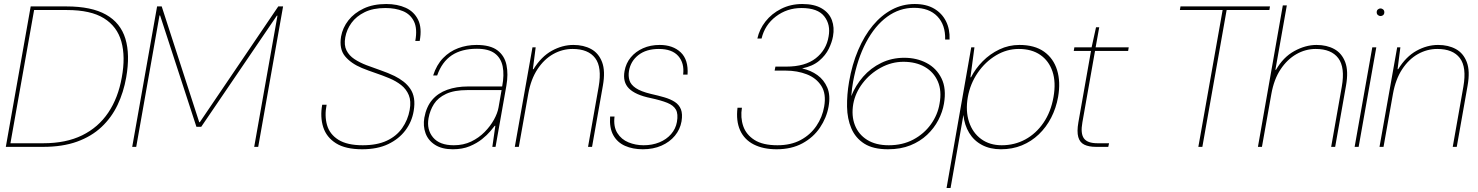

<svg xmlns="http://www.w3.org/2000/svg" viewBox="-20 -732 7366 957"><path d="M9 0 133 -700H311Q436 -700 508.5 -659Q581 -618 605 -539Q629 -460 609 -346Q596 -272 566 -209Q536 -146 486 -99Q436 -52 364 -26Q292 0 195 0ZM32 -18H196Q309 -18 389.5 -57.5Q470 -97 519.5 -170.5Q569 -244 587 -346Q606 -449 585 -524.5Q564 -600 498 -641Q432 -682 314 -682H150Z M639 0 763 -700H786L973 -123H976L1367 -700H1391L1267 0H1247L1363 -654H1360L983 -100H959L778 -655H775L659 0Z M1785 12Q1702 12 1654.5 -18Q1607 -48 1591 -98.5Q1575 -149 1586 -210H1608Q1597 -155 1610 -109Q1623 -63 1666.5 -35.5Q1710 -8 1788 -8Q1859 -8 1907.5 -30.5Q1956 -53 1984.5 -93.5Q2013 -134 2022 -184Q2030 -228 2017.5 -258Q2005 -288 1979.5 -308Q1954 -328 1920.5 -342Q1887 -356 1851.5 -368Q1816 -380 1784 -393Q1729 -416 1699.5 -452Q1670 -488 1680 -550Q1688 -594 1716.5 -630.5Q1745 -667 1792.5 -689.5Q1840 -712 1905 -712Q1961 -712 2002.5 -693Q2044 -674 2064 -633.5Q2084 -593 2072 -528H2050Q2061 -589 2043.5 -625Q2026 -661 1988.5 -676.5Q1951 -692 1901 -692Q1840 -692 1798 -671.5Q1756 -651 1732 -618Q1708 -585 1701 -546Q1694 -507 1707 -481Q1720 -455 1746.5 -437.5Q1773 -420 1807 -407Q1841 -394 1877.5 -381.5Q1914 -369 1947 -353Q1971 -341 1991 -325.5Q2011 -310 2025 -289.5Q2039 -269 2043.5 -242Q2048 -215 2042 -179Q2033 -125 2000.5 -82Q1968 -39 1914.5 -13.5Q1861 12 1785 12Z M2237 12Q2183 12 2148.5 -10Q2114 -32 2101 -68Q2088 -104 2095 -145Q2105 -200 2134 -234Q2163 -268 2209 -284.5Q2255 -301 2313 -301H2483Q2494 -359 2485.5 -401Q2477 -443 2446 -466Q2415 -489 2357 -489Q2281 -489 2232 -456.5Q2183 -424 2159 -356H2139Q2156 -409 2188.5 -442.5Q2221 -476 2264 -492Q2307 -508 2355 -508Q2424 -508 2459.5 -481Q2495 -454 2504.5 -408Q2514 -362 2504 -305L2450 0H2434L2449 -105H2446Q2440 -97 2424 -78Q2408 -59 2382.5 -38.5Q2357 -18 2321 -3Q2285 12 2237 12ZM2242 -8Q2290 -8 2328.5 -26.5Q2367 -45 2395.5 -74Q2424 -103 2442 -135.5Q2460 -168 2465 -197L2480 -283H2310Q2244 -283 2203.5 -264Q2163 -245 2143 -213.5Q2123 -182 2116 -143Q2106 -86 2138.5 -47Q2171 -8 2242 -8Z M2546 0 2634 -496H2650L2636 -387H2639Q2678 -450 2730.5 -479Q2783 -508 2838 -508Q2889 -508 2926.5 -487.5Q2964 -467 2981 -422.5Q2998 -378 2985 -305L2931 0H2911L2964 -300Q2981 -397 2946.5 -442.5Q2912 -488 2834 -488Q2783 -488 2737.5 -462.5Q2692 -437 2659 -387Q2626 -337 2613 -264L2566 0Z M3184 12Q3134 12 3095.5 -5Q3057 -22 3037 -58Q3017 -94 3021 -151H3043Q3037 -101 3057 -69Q3077 -37 3112.5 -22.5Q3148 -8 3188 -8Q3231 -8 3266.5 -22.5Q3302 -37 3325 -63.5Q3348 -90 3354 -124Q3361 -164 3349 -185.5Q3337 -207 3306 -219.5Q3275 -232 3224 -243Q3185 -251 3158 -263Q3131 -275 3115 -291Q3099 -307 3093.5 -328.5Q3088 -350 3093 -378Q3100 -417 3124 -446Q3148 -475 3185 -491.5Q3222 -508 3268 -508Q3334 -508 3373 -471Q3412 -434 3407 -360H3385Q3392 -417 3361 -452.5Q3330 -488 3264 -488Q3201 -488 3162 -457.5Q3123 -427 3115 -378Q3111 -353 3117.5 -331.5Q3124 -310 3149 -293Q3174 -276 3224 -264Q3260 -256 3291 -247Q3322 -238 3343.5 -224Q3365 -210 3374 -187Q3383 -164 3377 -127Q3370 -87 3344 -55.5Q3318 -24 3277 -6Q3236 12 3184 12Z M3851 12Q3784 12 3737 -12Q3690 -36 3669 -82.5Q3648 -129 3656 -195H3678Q3670 -146 3684.5 -103.5Q3699 -61 3740.5 -34.5Q3782 -8 3855 -8Q3922 -8 3970.5 -34Q4019 -60 4049 -104Q4079 -148 4088 -201Q4099 -264 4074 -303.5Q4049 -343 4001.5 -361.5Q3954 -380 3897 -380H3841L3845 -400H3899Q3993 -400 4046 -441.5Q4099 -483 4110 -550Q4121 -609 4088.5 -650.5Q4056 -692 3975 -692Q3903 -692 3847.5 -650Q3792 -608 3776 -540H3755Q3765 -586 3795.5 -625Q3826 -664 3873.5 -688Q3921 -712 3979 -712Q4039 -712 4076 -690Q4113 -668 4126.5 -631.5Q4140 -595 4132 -551Q4127 -522 4111 -489Q4095 -456 4063 -429Q4031 -402 3978 -391Q4022 -381 4054.5 -357.5Q4087 -334 4103.5 -295.5Q4120 -257 4110 -201Q4100 -145 4067 -96Q4034 -47 3979.5 -17.5Q3925 12 3851 12Z M4406 12Q4332 12 4288 -16Q4244 -44 4223.5 -92Q4203 -140 4202 -200Q4201 -260 4212 -324Q4227 -411 4257.5 -482.5Q4288 -554 4330.5 -605Q4373 -656 4425.5 -684Q4478 -712 4539 -712Q4597 -712 4636 -689Q4675 -666 4695 -626.5Q4715 -587 4713 -535H4691Q4693 -608 4652 -650.5Q4611 -693 4536 -693Q4463 -693 4402 -648.5Q4341 -604 4297 -521Q4253 -438 4232 -324Q4229 -307 4227 -292Q4225 -277 4223 -253Q4244 -306 4282 -349.5Q4320 -393 4372.5 -418.5Q4425 -444 4487 -444Q4549 -444 4598.5 -418Q4648 -392 4673 -341Q4698 -290 4685 -215Q4678 -174 4657 -133.5Q4636 -93 4601 -60Q4566 -27 4517.5 -7.5Q4469 12 4406 12ZM4410 -8Q4479 -8 4532.5 -36.5Q4586 -65 4620 -112.5Q4654 -160 4663 -215Q4675 -279 4654.5 -326Q4634 -373 4589.5 -398.5Q4545 -424 4483 -424Q4424 -424 4370 -394.5Q4316 -365 4279.5 -317Q4243 -269 4233 -214Q4223 -155 4241 -108.5Q4259 -62 4302 -35Q4345 -8 4410 -8Z M4698 205 4821 -496H4837L4817 -347H4820Q4842 -390 4878 -426.5Q4914 -463 4961 -485.5Q5008 -508 5061 -508Q5137 -508 5184 -474.5Q5231 -441 5249 -382.5Q5267 -324 5254 -249Q5244 -193 5219.5 -145.5Q5195 -98 5158 -62.5Q5121 -27 5073.5 -7.5Q5026 12 4969 12Q4915 12 4874.5 -9.5Q4834 -31 4810.5 -70Q4787 -109 4782 -159L4718 205ZM4973 -8Q5037 -8 5090.5 -37Q5144 -66 5181 -120Q5218 -174 5231 -248Q5244 -322 5226 -375.5Q5208 -429 5165 -458.5Q5122 -488 5058 -488Q4998 -488 4944.5 -456Q4891 -424 4853.5 -369.5Q4816 -315 4804 -248Q4792 -179 4810 -124.5Q4828 -70 4870.5 -39Q4913 -8 4973 -8Z M5443 0Q5407 0 5384.5 -11Q5362 -22 5354.5 -49Q5347 -76 5355 -122L5418 -478H5332L5335 -496H5421L5443 -596H5459L5441 -496H5606L5603 -478H5438L5375 -122Q5365 -67 5382.5 -42.5Q5400 -18 5450 -18H5508L5504 0Z M5953 0 6074 -682H5861L5864 -700H6310L6307 -682H6094L5973 0Z M6250 0 6374 -705H6394L6337 -384H6340Q6376 -447 6431.5 -477.5Q6487 -508 6542 -508Q6593 -508 6630.5 -487.5Q6668 -467 6685 -422.5Q6702 -378 6689 -305L6635 0H6615L6668 -300Q6685 -396 6650.5 -442Q6616 -488 6538 -488Q6487 -488 6441.5 -462Q6396 -436 6363 -386.5Q6330 -337 6317 -264L6270 0Z M6732 0 6820 -496H6840L6752 0ZM6861 -652Q6854 -652 6848 -657Q6842 -662 6842 -671Q6842 -680 6848 -685Q6854 -690 6861 -690Q6868 -690 6874 -685Q6880 -680 6880 -671Q6880 -662 6874.5 -657Q6869 -652 6861 -652Z M6856 0 6944 -496H6960L6946 -387H6949Q6988 -450 7040.5 -479Q7093 -508 7148 -508Q7199 -508 7236.5 -487.5Q7274 -467 7291 -422.5Q7308 -378 7295 -305L7241 0H7221L7274 -300Q7291 -397 7256.5 -442.5Q7222 -488 7144 -488Q7093 -488 7047.5 -462.5Q7002 -437 6969 -387Q6936 -337 6923 -264L6876 0Z"/></svg>

Font: DM Sans 36pt Thin
Style: Italic
Weight: 250
Italic angle: -10°
Designer: Colophon Foundry, Jonny Pinhorn
Foundry: Colophon Foundry
Version: Version 4.004;gftools[0.9.30]